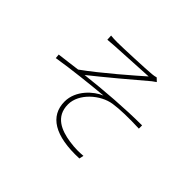

<svg xmlns="http://www.w3.org/2000/svg" viewBox="-151 -1013 1301 1301"><g transform="rotate(45 500.0 -362.0)"><path d="M284 -686 348 -691C391 -694 612 -705 658 -708C595 -652 413 -493 287 -403C239 -397 175 -388 122 -382L125 -351C260 -373 413 -389 533 -400C467 -373 375 -292 375 -185C375 -47 491 27 719 17L726 -15C691 -12 653 -10 593 -19C502 -33 405 -69 405 -188C405 -292 516 -389 617 -404C674 -413 763 -415 861 -411V-442C699 -442 510 -427 344 -408C434 -479 621 -635 696 -700C704 -706 718 -716 724 -720L701 -742C691 -739 676 -736 662 -735C610 -730 389 -721 346 -721C319 -721 299 -722 282 -724Z"/></g></svg>

Font: Noto Sans T Chinese Thin
Style: Regular
Weight: 100
Designer: Ryoko NISHIZUKA (kana & ideographs); Paul D. Hunt (Latin, Greek & Cyrillic); Wenlong ZHANG (bopomofo); Sandoll Communica
Foundry: Adobe Systems Incorporated
Version: Version 1.000;PS 1;hotconv 1.0.78;makeotf.lib2.5.61930